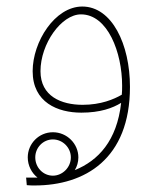

<svg xmlns="http://www.w3.org/2000/svg" viewBox="-20 -337 493 588"><path d="M86 231C240 231 378 150 378 -71C378 -201 323 -317 232 -317C148 -317 80 -209 80 -119C80 -23 157 8 229 8C287 8 325 -6 351 -22C338 94 281 155 209 184C216 173 220 159 220 145C220 103 185 68 142 68C99 68 65 103 65 145C65 170 77 193 95 207C83 207 72 207 60 207L62 230C70 231 78 231 86 231ZM104 -119C104 -203 168 -293 228 -293C310 -293 354 -176 354 -75C354 -65 354 -56 353 -47C329 -33 289 -16 233 -16C168 -16 104 -42 104 -119ZM142 201C112 201 88 176 88 145C88 115 112 90 142 90C172 90 197 115 197 145C197 176 171 201 142 201Z"/></svg>

Font: Noto Sans Arabic UI Th
Style: Regular
Weight: 100
Designer: Monotype Design Team, Nadine Chahine and Nizar Qandah
Foundry: Monotype Imaging Inc.
Version: Version 2.010